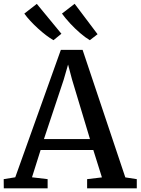

<svg xmlns="http://www.w3.org/2000/svg" viewBox="-29 -1018 760 1038"><path d="M53.5 -59.5 300 -748.5H417.5L648.5 -59L710.5 -49.5V0H442V-49.5L522 -59L475.5 -207H190.5L144 -59.5L228.5 -49.5V0H-8.5L-9 -49.5ZM457.5 -266 360.5 -588 339 -669 315 -586 208.5 -266ZM259.5 -801Q242 -811 220.5 -827.2Q199 -843.5 177 -863.5Q155 -883.5 135.5 -904.5Q116 -925.5 102.5 -944.5L170 -997L303 -835.5L260.5 -801ZM456 -801Q432.5 -815 404.5 -839Q376.5 -863 350.5 -891Q324.5 -919 306 -944.5L374.5 -997.5L498.5 -833L457 -801Z"/></svg>

Font: Merriweather 24pt Medium
Style: Regular
Weight: 500
Designer: Eben Sorkin
Foundry: Eben Sorkin
Version: Version 2.100